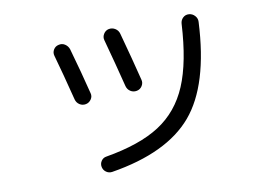

<svg xmlns="http://www.w3.org/2000/svg" viewBox="-68 -675 1135 810"><g transform="rotate(-10 500.0 -270.5)"><path d="M820 -531Q807 -263 699.5 -136.5Q592 -10 351 29Q337 31 325.5 23Q314 15 311 1Q308 -13 316 -25Q324 -37 338 -39Q485 -64 570 -119Q655 -174 697 -273Q739 -372 748 -536Q749 -551 759.5 -561Q770 -571 785 -570Q800 -569 810.5 -557.5Q821 -546 820 -531ZM248 -300Q218 -419 196 -496Q192 -510 199.5 -522.5Q207 -535 221 -538Q236 -542 248.5 -534Q261 -526 266 -512Q296 -407 319 -314Q323 -300 314.5 -287.5Q306 -275 292 -272Q277 -269 264.5 -277Q252 -285 248 -300ZM469 -318Q444 -418 415 -524Q411 -538 419 -551Q427 -564 441 -567Q456 -570 469 -562Q482 -554 486 -539Q518 -422 540 -333Q544 -319 536 -306Q528 -293 513 -290Q498 -287 485.5 -295Q473 -303 469 -318Z"/></g></svg>

Font: Rounded Mplus 1c
Style: Regular
Weight: 400
Version: Version 1.059.20150529